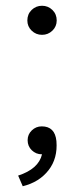

<svg xmlns="http://www.w3.org/2000/svg" viewBox="-20 -528 283 667"><path d="M43 82Q114 59 126 8H125Q105 8 90.5 -6Q76 -20 76 -41Q76 -61 90.5 -75Q105 -89 125 -89Q171 -89 176 -38Q181 22 148.5 63.5Q116 105 59 119ZM75 -457Q75 -479 90 -493.5Q105 -508 126 -508Q147 -508 162 -493.5Q177 -479 177 -457Q177 -436 162 -421.5Q147 -407 126 -407Q105 -407 90 -421.5Q75 -436 75 -457Z"/></svg>

Font: Human Sans Light
Style: Regular
Weight: 300
Designer: Tim Radville
Foundry: Continuum
Version: Version 1.000;FEAKit 1.0